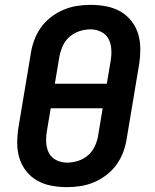

<svg xmlns="http://www.w3.org/2000/svg" viewBox="-20 -763 640 791"><path d="M256 8Q223 8 191.5 2Q160 -4 133.5 -19Q107 -34 88 -58Q69 -82 60 -111.5Q51 -141 51 -173.5Q51 -206 56 -238L107 -543Q111 -570 121 -597.5Q131 -625 148.5 -649.5Q166 -674 190 -692.5Q214 -711 241 -722.5Q268 -734 296.5 -738.5Q325 -743 353 -743Q386 -743 417.5 -737Q449 -731 475.5 -716Q502 -701 521 -677Q540 -653 549 -623.5Q558 -594 558 -561.5Q558 -529 553 -497L502 -192Q498 -165 488 -137.5Q478 -110 460.5 -85.5Q443 -61 419 -42.5Q395 -24 368 -12.5Q341 -1 312.5 3.5Q284 8 256 8ZM420 -418 436 -513Q440 -537 438.5 -560.5Q437 -584 427 -603Q417 -622 396.5 -632Q376 -642 353 -642Q330 -642 307 -634.5Q284 -627 265.5 -610.5Q247 -594 237.5 -571.5Q228 -549 224 -526L206 -418ZM256 -93Q279 -93 302.5 -100.5Q326 -108 344 -124.5Q362 -141 372 -163.5Q382 -186 385 -209L403 -317H189L173 -222Q169 -198 170.5 -174.5Q172 -151 182 -132Q192 -113 212.5 -103Q233 -93 256 -93Z"/></svg>

Font: Iosevka Extended
Style: Bold Italic
Weight: 700
Width: 7
Italic angle: -9°
Monospace: yes
Designer: Belleve Invis
Foundry: Belleve Invis
Version: Version 32.5.0; ttfautohint (v1.8.4)